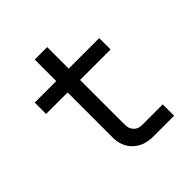

<svg xmlns="http://www.w3.org/2000/svg" viewBox="-190 -842 979 979"><g transform="rotate(-45 300.0 -352.5)"><path d="M360 0Q292 0 251 -39.5Q210 -79 210 -145V-468H55V-550H210V-705H300V-550H520V-468H300V-145Q300 -117 316.5 -99.5Q333 -82 360 -82H510V0Z"/></g></svg>

Font: JetBrainsMono NF
Style: Regular
Weight: 400
Designer: Philipp Nurullin, Konstantin Bulenkov
Foundry: JetBrains
Version: Version 2.251; ttfautohint (v1.8.3);Nerd Fonts 2.2.2